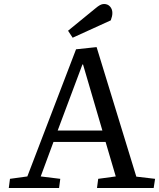

<svg xmlns="http://www.w3.org/2000/svg" viewBox="-20 -942 799 962"><path d="M464 -706 663 -57 757 -46 750 0H466L472 -46L560 -58L509 -231H248L184 -58L282 -46L276 0H24L30 -46L117 -58L361 -695ZM269 -288H493L396 -619H393ZM458 -900Q471 -911 481 -916.5Q491 -922 501 -922Q520 -922 531.5 -909Q543 -896 543 -877Q543 -868 541 -859.5Q539 -851 535 -840L344 -753L321 -788Z"/></svg>

Font: Literata 7pt
Style: Italic
Weight: 400
Italic angle: -2°
Designer: Latin by Veronika Burian and Jose Scaglione. Greek by Irene Vlachou. Cyrillic by Vera Evstafieva
Foundry: TypeTogether
Version: Version 3.002